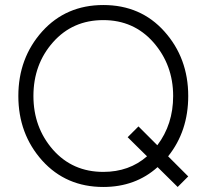

<svg xmlns="http://www.w3.org/2000/svg" viewBox="-20 -732 821 764"><path d="M391 -652Q512 -652 590 -564Q669 -474 669 -350Q669 -237 606 -154L531 -229L488 -186L565 -110Q494 -48 391 -48Q269 -48 191 -136Q113 -225 113 -350Q113 -476 191 -564Q269 -652 391 -652ZM391 -712Q243 -712 148 -607Q53 -501 53 -350Q53 -199 148 -93Q243 12 391 12Q519 12 607 -67L687 12L729 -30L649 -110Q729 -210 729 -350Q729 -501 634 -607Q540 -712 391 -712Z"/></svg>

Font: Unageo Variable
Style: Regular
Weight: 300
Designer: Richard Sepsi
Foundry: Richard Sepsi
Version: Version 2.200